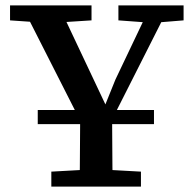

<svg xmlns="http://www.w3.org/2000/svg" viewBox="-20 -687 707 707"><path d="M547 -230H119V-282H547ZM169 0V-55L313 -63H354L499 -55V0ZM273 0Q274 -36 274 -71.5Q274 -107 274.5 -144Q275 -181 275 -220.5Q275 -260 275 -302H393Q393 -260 393 -221Q393 -182 393.5 -145Q394 -108 394 -72Q394 -36 395 0ZM291 -212 60 -667H196L374 -290H363L405 -394L535 -667H605L375 -212ZM17 -612V-667H317V-612L192 -604H133ZM416 -612V-667H656V-612L558 -604H525Z"/></svg>

Font: Source Serif 4 Medium
Style: Regular
Weight: 500
Designer: Frank Grießhammer
Foundry: Adobe Systems Incorporated
Version: Version 4.004;hotconv 1.0.116;makeotfexe 2.5.65601